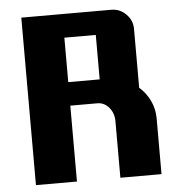

<svg xmlns="http://www.w3.org/2000/svg" viewBox="-48 -686 677 731"><g transform="rotate(-5 290.0 -320.0)"><path d="M540 0H382.8V-215.8Q382.8 -247.1 364.5 -268.6Q346.2 -290 319.8 -290H216.8V0H60.1V-640.1H403.8Q436.5 -640.1 460.2 -616.5Q483.9 -592.8 483.9 -560.1V-335Q510.3 -312 525.1 -280.5Q540 -249 540 -213.9ZM336.9 -379.9V-549.8H216.8V-379.9Z"/></g></svg>

Font: Laconic
Style: Bold
Weight: 700
Designer: Robby Woodard
Version: Version 1.000